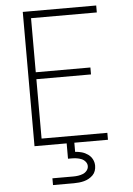

<svg xmlns="http://www.w3.org/2000/svg" viewBox="-62 -781 724 1047"><g transform="rotate(-5 300.0 -257.5)"><path d="M103 0V-735H505V-697H145V-401H444V-363H145V-38H505V0ZM185 220V183H300Q313 183 326.5 181Q340 179 352.5 174Q365 169 374 158Q383 147 383 133Q383 120 374 109Q365 98 352.5 93Q340 88 327 86Q314 84 300 84H279V0H321V50Q339 51 357 56Q375 61 390.5 72Q406 83 414.5 99.5Q423 116 423 135Q423 149 418.5 162.5Q414 176 404 186Q394 196 381.5 203Q369 210 355.5 213.5Q342 217 328 218.5Q314 220 300 220Z"/></g></svg>

Font: Iosevka Extralight Extended
Style: Regular
Weight: 200
Width: 7
Monospace: yes
Designer: Belleve Invis
Foundry: Belleve Invis
Version: Version 32.5.0; ttfautohint (v1.8.4)